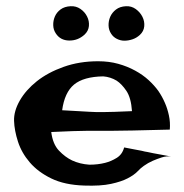

<svg xmlns="http://www.w3.org/2000/svg" viewBox="-20 -689 593 620"><path d="M268.6 -157.2Q295.9 -157.2 319.3 -163.1Q338.9 -168 356.9 -179.2Q375 -190.4 380.9 -212.9Q400.4 -209 414.1 -206.5Q427.7 -204.1 437.5 -202.1Q448.2 -199.2 456.1 -198.2Q463.9 -196.3 474.6 -194.3Q484.4 -192.4 498.5 -189.9Q512.7 -187.5 532.2 -183.6Q517.6 -185.5 502.4 -180.7Q487.3 -175.8 473.6 -169.9Q458 -163.1 444.3 -153.3Q435.5 -147.5 424.3 -135.7Q413.1 -124 392.6 -113.3Q372.1 -102.5 338.4 -95.2Q304.7 -87.9 252 -89.8Q188.5 -91.8 145.5 -112.8Q102.5 -133.8 76.2 -164.6Q49.8 -195.3 38.1 -231.4Q26.4 -267.6 25.4 -298.8Q24.4 -330.1 43.9 -364.3Q63.5 -398.4 99.1 -426.8Q134.8 -455.1 185.5 -473.1Q236.3 -491.2 296.9 -491.2Q332 -491.2 361.8 -482.9Q391.6 -474.6 416.5 -460.9Q441.4 -447.3 460 -430.2Q478.5 -413.1 491.2 -395.5Q503.9 -377 512.7 -356.4Q520.5 -338.9 525.4 -316.4Q530.3 -293.9 528.3 -270.5Q454.1 -268.6 408.7 -267.6Q363.3 -266.6 337.9 -266.6H293.9H260.7Q243.2 -266.6 214.8 -265.6Q186.5 -264.6 145.5 -262.7Q150.4 -223.6 170.4 -202.6Q190.4 -181.6 212.9 -170.9Q238.3 -159.2 268.6 -157.2ZM180.7 -333Q211.9 -331.1 232.9 -330.1Q253.9 -329.1 267.6 -328.1Q282.2 -327.1 291 -327.1H315.4Q339.8 -327.1 406.2 -330.1Q403.3 -373 388.2 -395.5Q373 -418 356.4 -428.7Q336.9 -440.4 313.5 -442.4Q250 -441.4 219.2 -416Q188.5 -390.6 180.7 -333ZM208 -668.9Q225.6 -669.9 239.7 -660.2Q253.9 -650.4 261.2 -635.7Q268.6 -621.1 267.1 -605Q265.6 -588.9 252.9 -577.1Q231.4 -557.6 203.1 -558.1Q174.8 -558.6 160.2 -581.1Q152.3 -592.8 151.9 -607.4Q151.4 -622.1 157.2 -635.7Q163.1 -649.4 175.8 -658.7Q188.5 -668 208 -668.9ZM386.7 -668.9Q404.3 -669.9 418.5 -659.7Q432.6 -649.4 439.9 -634.8Q447.3 -620.1 445.8 -604Q444.3 -587.9 431.6 -576.2Q420.9 -566.4 407.7 -562Q394.5 -557.6 381.8 -557.6Q369.1 -557.6 357.4 -563.5Q345.7 -569.3 338.9 -580.1Q331.1 -591.8 330.6 -606.4Q330.1 -621.1 335.9 -634.8Q341.8 -648.4 354.5 -658.2Q367.2 -668 386.7 -668.9Z"/></svg>

Font: Irish Grover
Style: Regular
Weight: 400
Designer: Squid
Foundry: Font Diner, Inc DBA Sideshow
Version: Version 1.000